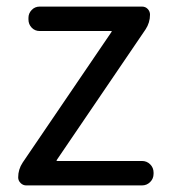

<svg xmlns="http://www.w3.org/2000/svg" viewBox="-20 -563 514 583"><path d="M59.6 0Q49.8 0 42.5 -7.3Q35.2 -14.6 35.2 -24.4Q35.2 -48.8 48.8 -69.3L318.4 -465.8Q321.3 -468.8 316.4 -468.8H100.6Q85.9 -468.8 76.2 -479Q66.4 -489.3 66.4 -503.9V-508.8Q66.4 -522.5 76.2 -532.7Q85.9 -543 100.6 -543H411.1Q421.9 -543 428.7 -535.6Q435.5 -528.3 435.5 -518.6Q435.5 -494.1 421.9 -473.6L152.3 -77.1Q150.4 -74.2 154.3 -74.2H411.1Q425.8 -74.2 436 -64Q446.3 -53.7 446.3 -39.1V-35.2Q446.3 -20.5 436 -10.3Q425.8 0 411.1 0Z"/></svg>

Font: Gen Jyuu GothicL Regular
Style: Regular
Weight: 400
Designer: [Source Han Sans]
Ryoko NISHIZUKA  (kana & ideographs); Paul D. Hunt (Latin, Greek & Cyrillic); Wenlong ZHANG  (bopomofo
Version: Version 1.002.20150607